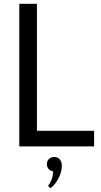

<svg xmlns="http://www.w3.org/2000/svg" viewBox="-20 -770 533 1010"><path d="M81.5 -750H174.3V-82H475.1V0H81.5ZM226.6 93.8Q226.6 77.1 237.5 66.4Q248.5 55.7 265.6 55.7Q283.7 55.7 294.4 68.1Q305.2 80.6 305.2 103.5Q305.2 133.3 288.3 166.5Q271.5 199.7 246.1 220.2L232.4 208Q257.3 177.7 259.8 131.8Q245.1 129.4 235.8 119.1Q226.6 108.9 226.6 93.8Z"/></svg>

Font: Spartan MB Med
Style: Regular
Weight: 500
Designer: Matt Bailey, Mirko Velimirovic
Foundry: Matt Bailey
Version: Version 1.005